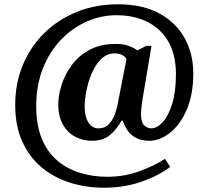

<svg xmlns="http://www.w3.org/2000/svg" viewBox="-20 -734 961 896"><path d="M466 142Q381 142 305.5 118Q230 94 173 46Q116 -2 83.5 -74.5Q51 -147 51 -244Q51 -345 86.5 -430.5Q122 -516 186.5 -579.5Q251 -643 338.5 -678.5Q426 -714 530 -714Q646 -714 724 -671Q802 -628 842 -555.5Q882 -483 882 -392Q882 -293 851.5 -222.5Q821 -152 773.5 -114.5Q726 -77 676 -77Q632 -77 601 -99Q570 -121 553 -171H547Q526 -132 494 -104.5Q462 -77 409 -77Q367 -77 331.5 -95.5Q296 -114 274 -152Q252 -190 252 -248Q252 -288 267 -336.5Q282 -385 314 -429Q346 -473 397 -501Q448 -529 521 -529Q556 -529 580.5 -520Q605 -511 621 -499L663 -520H687L645 -270Q644 -262 642 -249Q640 -236 639 -223Q638 -210 638 -202Q638 -161 654 -148Q670 -135 686 -135Q713 -135 739.5 -164Q766 -193 783.5 -249.5Q801 -306 801 -388Q801 -480 765 -541Q729 -602 666.5 -632.5Q604 -663 523 -663Q452 -663 385 -633.5Q318 -604 265 -549Q212 -494 180.5 -415.5Q149 -337 149 -238Q149 -150 175 -87Q201 -24 247 15Q293 54 353 72.5Q413 91 480 91Q561 91 632.5 64.5Q704 38 750 7L774 45Q722 85 641.5 113.5Q561 142 466 142ZM439 -135Q468 -135 486 -152.5Q504 -170 514.5 -197Q525 -224 530 -253L570 -457Q564 -471 548.5 -478Q533 -485 517 -485Q479 -485 452 -458.5Q425 -432 408 -391.5Q391 -351 383 -309.5Q375 -268 375 -238Q375 -189 393 -162Q411 -135 439 -135Z"/></svg>

Font: Noto Serif NP Hmong
Style: Regular
Weight: 400
Designer: Dalton Maag Ltd
Foundry: Dalton Maag Ltd
Version: Version 1.001